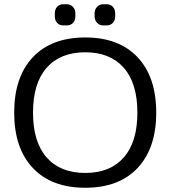

<svg xmlns="http://www.w3.org/2000/svg" viewBox="-20 -872 805 907"><path d="M239 -794V-810Q239 -828 250 -840Q261 -852 279 -852H296Q313 -852 324.5 -839.5Q336 -827 336 -810V-794Q336 -776 325 -764Q314 -752 296 -752H279Q261 -752 250 -764Q239 -776 239 -794ZM427 -794V-810Q427 -827 438.5 -839.5Q450 -852 467 -852H484Q502 -852 513 -840Q524 -828 524 -810V-794Q524 -776 513 -764Q502 -752 484 -752H467Q450 -752 438.5 -764.5Q427 -777 427 -794ZM47 -340Q47 -508 135 -601.5Q223 -695 383 -695Q542 -695 630 -601.5Q718 -508 718 -340Q718 -172 630 -78.5Q542 15 383 15Q223 15 135 -78.5Q47 -172 47 -340ZM629 -340Q629 -479 564.5 -552Q500 -625 383 -625Q265 -625 200.5 -552Q136 -479 136 -340Q136 -201 200.5 -128Q265 -55 383 -55Q500 -55 564.5 -128Q629 -201 629 -340Z"/></svg>

Font: Mitr Light
Style: Regular
Weight: 300
Designer: Thanarat Vachiruckul
Foundry: Cadson Demak
Version: Version 1.002